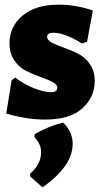

<svg xmlns="http://www.w3.org/2000/svg" viewBox="-20 -503 442 827"><path d="M232 -483Q305 -483 380 -458L355 -323L333 -316Q258 -362 209 -362Q183 -362 183 -344Q183 -330 204 -319Q225 -308 255.5 -297.5Q286 -287 316 -272Q346 -257 367 -227Q388 -197 388 -154Q388 -85 335 -36.5Q282 12 175 12Q93 12 7 -14L30 -157L46 -169Q83 -140 126.5 -123Q170 -106 199 -106Q227 -106 227 -125Q227 -139 206 -150Q185 -161 154.5 -171.5Q124 -182 93.5 -197Q63 -212 42 -242.5Q21 -273 21 -316Q21 -389 77.5 -436Q134 -483 232 -483ZM252 25Q293 65 293 116Q293 213 163 304L111 258L109 246Q157 204 157 153Q157 117 129 89V75Q190 40 252 25Z"/></svg>

Font: Alegreya Sans SC Black
Style: Regular
Weight: 900
Designer: Juan Pablo del Peral
Foundry: Huerta Tipografica
Version: Version 2.007